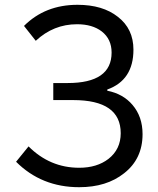

<svg xmlns="http://www.w3.org/2000/svg" viewBox="-20 -767 659 800"><path d="M47 -93 99 -157Q188 -68 310 -68Q384 -68 432 -105Q483 -145 483 -212Q483 -350 285 -350H202V-421H262Q445 -421 445 -548Q445 -604 404 -636Q365 -666 301 -666Q203 -666 129 -597L80 -659Q168 -747 303 -747Q408 -747 471 -697Q536 -647 536 -560Q536 -433 427 -394V-389Q493 -376 532 -330Q574 -281 574 -208Q574 -105 497 -45Q424 13 310 13Q153 13 47 -93Z"/></svg>

Font: KaiGen Gothic CN Regular
Style: Regular
Weight: 400
Designer: Ryoko NISHIZUKA  (kana & ideographs); Paul D. Hunt (Latin, Greek & Cyrillic); Wenlong ZHANG  (bopomofo); Sandoll Communi
Foundry: Adobe Systems Incorporated
Version: Version 1.002.20150501